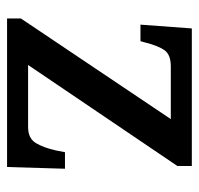

<svg xmlns="http://www.w3.org/2000/svg" viewBox="-30 -546 576 557"><g transform="rotate(90 258.5 -268.0)"><path d="M34 0V-40L326 -475H173Q139 -475 126 -456.5Q113 -438 103 -398L100 -387H52L63 -536H462V-494L169 -61H349Q382 -61 395.5 -83.5Q409 -106 417 -142L422 -168H470L465 0Z"/></g></svg>

Font: Noto Serif Tibetan Medium
Style: Regular
Weight: 500
Designer: Monotype Design Team
Foundry: Monotype Imaging Inc.
Version: Version 2.103; ttfautohint (v1.8.4.7-5d5b)